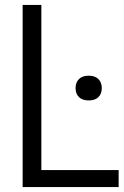

<svg xmlns="http://www.w3.org/2000/svg" viewBox="-20 -760 504 780"><path d="M72 0V-740H148V-69H462V0ZM340.5 -352Q314.5 -352 300.8 -365.5Q287 -379 287 -402Q287 -425 300.8 -438.8Q314.5 -452.5 340.5 -452.5Q366 -452.5 379.8 -438.8Q393.5 -425 393.5 -402Q393.5 -379 379.8 -365.5Q366 -352 340.5 -352Z"/></svg>

Font: Encode Sans Cnd
Style: Regular
Weight: 400
Width: 3
Designer: Multiple Designers
Foundry: Impallari Type
Version: Version 3.002; ttfautohint (v1.8.3) -l 8 -r 50 -G 200 -x 14 